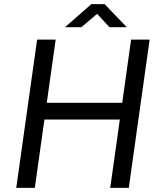

<svg xmlns="http://www.w3.org/2000/svg" viewBox="-20 -916 780 936"><path d="M59.2 0 160.9 -723H251.4L208 -414.9H575.9L619 -723H709.5L607.8 0H517.3L564.2 -333.3H196.6L149.7 0ZM297.1 -783.5 425.3 -895.9H489.7L598.1 -783.5H513.6L453.5 -848.5L376.6 -783.5Z"/></svg>

Font: Public Sans Thin
Style: Italic
Weight: 100
Italic angle: -8°
Designer: The Public Sans project authors (U.S. Web Design System). Libre Franklin designed by Pablo Impallari and Rodrigo Fuenzal
Version: Version 2.000